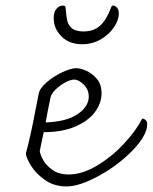

<svg xmlns="http://www.w3.org/2000/svg" viewBox="-20 -665 549 690"><path d="M509 -219Q509 -179 457.5 -125.5Q406 -72 336 -33.5Q266 5 219 5Q174 5 141 -18.5Q108 -42 90.5 -71Q73 -100 73 -114Q89 -171 108 -272L119 -328Q123 -348 148 -369.5Q173 -391 204 -405.5Q235 -420 254 -420Q269 -420 290.5 -410.5Q312 -401 328.5 -381Q345 -361 345 -330Q345 -294 321 -262Q297 -230 250 -210Q203 -190 137 -190L123 -123Q123 -114 133.5 -93Q144 -72 167.5 -55Q191 -38 227 -38Q275 -38 328 -69.5Q381 -101 425 -148Q469 -195 491 -239Q509 -236 509 -219ZM162 -316Q152 -271 144 -225Q221 -228 260 -255.5Q299 -283 299 -318Q299 -343 281 -361Q263 -379 246 -379Q234 -379 215 -369Q196 -359 180.5 -344Q165 -329 162 -316ZM173 -600Q173 -622 183 -633.5Q193 -645 207 -645Q216 -645 216 -635Q218 -606 222 -589.5Q226 -573 239.5 -562.5Q253 -552 280 -552Q318 -552 341 -574Q364 -596 380 -640Q382 -645 386 -645Q393 -645 400 -638Q407 -631 407 -616Q407 -593 389.5 -567Q372 -541 342 -523.5Q312 -506 275 -506Q229 -506 201 -534Q173 -562 173 -600Z"/></svg>

Font: Charmonman
Style: Regular
Weight: 400
Designer: Ekaluck Peanpanawate
Foundry: Cadson Demak Co.,Ltd.
Version: Version 1.000; ttfautohint (v1.6)